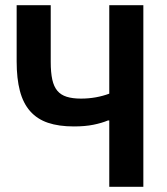

<svg xmlns="http://www.w3.org/2000/svg" viewBox="-20 -718 640 738"><path d="M400 -255H395Q371 -245 339 -238.5Q307 -232 264 -232Q206 -232 164.5 -246Q123 -260 96 -290.5Q69 -321 56.5 -368.5Q44 -416 44 -482V-698H175V-480Q175 -439 181 -412Q187 -385 200.5 -369Q214 -353 236.5 -346Q259 -339 291 -339Q321 -339 348.5 -344Q376 -349 400 -358V-698H531V0H400Z"/></svg>

Font: IBM Plex Mono SmBld
Style: Regular
Weight: 600
Monospace: yes
Designer: Mike Abbink, Paul van der Laan, Pieter van Rosmalen
Foundry: Bold Monday
Version: Version 2.3